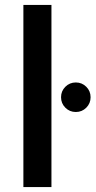

<svg xmlns="http://www.w3.org/2000/svg" viewBox="-20 -760 388 780"><path d="M75 0V-740H189V0ZM288 -305Q263 -305 245.5 -322.5Q228 -340 228 -365Q228 -390 245.5 -407.5Q263 -425 288 -425Q313 -425 330.5 -407.5Q348 -390 348 -365Q348 -340 330.5 -322.5Q313 -305 288 -305Z"/></svg>

Font: Poppins Medium
Style: Regular
Weight: 500
Designer: Ninad Kale (Devanagari), Jonny Pinhorn (Latin)
Version: Version 5.002